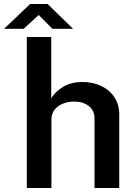

<svg xmlns="http://www.w3.org/2000/svg" viewBox="-66 -947 682 967"><path d="M69 -760.5H192V-452.5Q215 -487.5 253.8 -510.8Q292.5 -534 350 -534Q401 -534 443.2 -514.2Q485.5 -494.5 510 -457.5Q534.5 -420.5 534.5 -371V0H410V-350Q410 -390 381.5 -412.8Q353 -435.5 308 -435.5Q277.5 -435.5 251.2 -425.2Q225 -415 209 -394.5Q193 -374 193 -345V0H69ZM129 -871.5 53 -802H-45.5L86 -927H173.5L302 -802H198Z"/></svg>

Font: 1883 Sans SemiBold
Style: Regular
Weight: 600
Designer: 1883 Sans project is a fork of Public Sans.
Version: Version 1.009